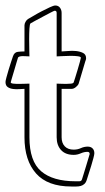

<svg xmlns="http://www.w3.org/2000/svg" viewBox="-25 -665 381 698"><path d="M64 -342Q57 -342 45.5 -341Q34 -340 22.5 -341.5Q11 -343 3 -348.5Q-5 -354 -5 -367Q-5 -371 -1.5 -384Q2 -397 6.5 -412Q11 -427 15.5 -440.5Q20 -454 22 -460Q27 -475 39.5 -476.5Q52 -478 64 -478V-573Q64 -579 68 -586Q72 -593 77 -596Q83 -599 97 -607.5Q111 -616 126.5 -624Q142 -632 156 -638.5Q170 -645 176 -645Q187 -645 193 -637Q199 -629 199 -618V-478Q207 -478 222 -479.5Q237 -481 251.5 -479.5Q266 -478 277 -472.5Q288 -467 288 -453Q288 -450 286 -444V-445L261 -361Q259 -355 251 -348.5Q243 -342 236 -342H199V-166Q199 -145 210.5 -133Q222 -121 243 -121Q257 -121 269 -126.5Q281 -132 294 -132Q305 -132 311.5 -125.5Q318 -119 318 -108Q318 -103 314.5 -90Q311 -77 306.5 -62Q302 -47 297.5 -33.5Q293 -20 291 -13Q288 -2 282 3.5Q276 9 268.5 11Q261 13 252.5 13Q244 13 234 13Q148 13 106 -34.5Q64 -82 64 -166ZM250 -6Q256 -6 263.5 -6Q271 -6 273 -13Q274 -16 278.5 -30.5Q283 -45 288 -61.5Q293 -78 297 -91.5Q301 -105 301 -105Q301 -113 293 -113Q281 -113 268.5 -107.5Q256 -102 243 -102Q213 -102 197 -119.5Q181 -137 181 -166V-361Q185 -361 195 -360.5Q205 -360 215 -360Q225 -360 233.5 -361Q242 -362 243 -366Q244 -369 248.5 -383Q253 -397 257.5 -412.5Q262 -428 265.5 -440.5Q269 -453 269 -455Q269 -459 258 -460.5Q247 -462 232 -462Q217 -462 202.5 -461Q188 -460 181 -460V-618Q181 -626 174 -626Q172 -626 159.5 -619.5Q147 -613 132 -605Q117 -597 103 -589.5Q89 -582 86 -580Q83 -578 82 -561Q81 -544 81 -523.5Q81 -503 81.5 -484.5Q82 -466 82 -460Q78 -460 71.5 -460.5Q65 -461 58 -461Q51 -461 46 -459.5Q41 -458 40 -454Q39 -451 35 -437.5Q31 -424 26.5 -408.5Q22 -393 18 -380Q14 -367 14 -366Q14 -362 23 -361Q32 -360 43.5 -360Q55 -360 66 -360.5Q77 -361 82 -361V-166Q82 -79 124.5 -42.5Q167 -6 250 -6Z"/></svg>

Font: RonaldsonGothicLicht
Style: Regular
Weight: 400
Designer: Mr. Robertson for MacKellar, Smiths & Jordan Co. Philadelphia
Foundry: CAT-Fonts Peter Wiegel
Version: 1.000